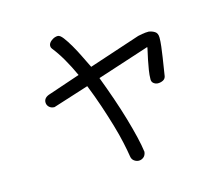

<svg xmlns="http://www.w3.org/2000/svg" viewBox="-96 -615 997 892"><g transform="rotate(-15 402.5 -169.5)"><path d="M210.9 -448.2Q206.1 -454.1 206.1 -461.9Q206.1 -475.6 221.2 -486.8Q236.3 -498 252 -498Q262.7 -498 276.9 -479.5Q291 -460.9 306.6 -434.1Q322.3 -407.2 337.4 -376Q352.5 -344.7 365.2 -319.3L613.3 -401.4Q618.2 -402.3 633.3 -405.3Q648.4 -408.2 665 -408.2Q680.7 -406.2 693.8 -397.9Q707 -389.6 707 -368.2Q707 -350.6 704.1 -326.2Q701.2 -301.8 697.3 -276.4L683.6 -188.5Q680.7 -175.8 669.4 -170.4Q658.2 -165 645.5 -165Q634.8 -165 625.5 -171.9Q616.2 -178.7 616.2 -191.4Q616.2 -211.9 620.1 -235.8Q624 -259.8 628.4 -281.7Q632.8 -303.7 636.7 -319.8Q640.6 -335.9 640.6 -340.8L388.7 -258.8Q410.2 -202.1 429.2 -147Q448.2 -91.8 462.9 -41.5Q477.5 8.8 487.8 51.8Q498 94.7 502 126Q500 142.6 489.7 150.9Q479.5 159.2 466.8 159.2Q455.1 159.2 444.3 151.4Q433.6 143.6 431.6 127.9Q427.7 101.6 418.9 61Q410.2 20.5 396 -27.8Q381.8 -76.2 363.8 -129.9Q345.7 -183.6 324.2 -237.3L152.3 -182.6Q136.7 -182.6 127 -191.9Q117.2 -201.2 117.2 -214.8Q117.2 -225.6 124.5 -233.9Q131.8 -242.2 148.4 -247.1L298.8 -297.9Q278.3 -342.8 256.3 -380.9Q234.4 -418.9 210.9 -448.2Z"/></g></svg>

Font: Hi Melody
Style: Regular
Weight: 400
Designer: YoonDesign Inc.
Foundry: YoonDesign Inc.
Version: Version 3.00